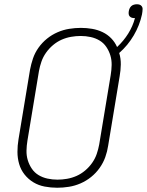

<svg xmlns="http://www.w3.org/2000/svg" viewBox="-20 -874 690 902"><path d="M249 8Q219 8 190 2.5Q161 -3 137 -17.5Q113 -32 95.5 -54Q78 -76 70 -103.5Q62 -131 62 -160.5Q62 -190 67 -220L121 -546Q126 -573 135 -599.5Q144 -626 161 -650Q178 -674 201 -692.5Q224 -711 250.5 -722.5Q277 -734 305 -738.5Q333 -743 360 -743Q387 -743 413 -738.5Q439 -734 462 -723Q485 -712 502.5 -694Q520 -676 530 -653Q561 -682 582.5 -716.5Q604 -751 614 -789H611Q604 -789 598.5 -791Q593 -793 589 -797.5Q585 -802 584.5 -808.5Q584 -815 585 -821Q586 -828 589 -834.5Q592 -841 597 -845.5Q602 -850 609 -852Q616 -854 623 -854Q630 -854 636 -852Q642 -850 646 -844.5Q650 -839 650 -832.5Q650 -826 649 -819L647 -806Q636 -755 608.5 -708Q581 -661 540 -625Q548 -599 547.5 -571Q547 -543 542 -515L488 -189Q484 -162 474.5 -135.5Q465 -109 448 -85Q431 -61 408 -42.5Q385 -24 358.5 -12.5Q332 -1 304 3.5Q276 8 249 8ZM250 -30Q272 -30 295 -34Q318 -38 339.5 -47.5Q361 -57 380 -73Q399 -89 413 -109Q427 -129 434.5 -151Q442 -173 446 -195L500 -521Q504 -545 504.5 -568.5Q505 -592 498.5 -613.5Q492 -635 479.5 -653.5Q467 -672 448 -683.5Q429 -695 406 -700Q383 -705 359 -705Q337 -705 314 -701Q291 -697 269.5 -687.5Q248 -678 229 -662Q210 -646 196 -626Q182 -606 174.5 -584Q167 -562 163 -540L109 -214Q105 -190 104.5 -166.5Q104 -143 110.5 -121.5Q117 -100 129.5 -81.5Q142 -63 161 -51.5Q180 -40 203 -35Q226 -30 250 -30Z"/></svg>

Font: Iosevka Extralight Extended
Style: Italic
Weight: 200
Width: 7
Italic angle: -9°
Monospace: yes
Designer: Belleve Invis
Foundry: Belleve Invis
Version: Version 32.5.0; ttfautohint (v1.8.4)